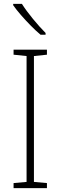

<svg xmlns="http://www.w3.org/2000/svg" viewBox="-20 -970 312 990"><path d="M222 0H50V-26L117 -32V-681L50 -688V-714H222V-688L155 -681V-32L222 -26ZM93 -950Q115 -915 150 -872.5Q185 -830 215 -800V-791H189Q165 -811 138.5 -838Q112 -865 88 -892.5Q64 -920 48 -943V-950Z"/></svg>

Font: Noto Sans Hebrew SemiCondensed ExtraLight
Style: Regular
Weight: 200
Width: 4
Designer: Monotype Design Team
Foundry: Monotype Imaging Inc.
Version: Version 2.004; ttfautohint (v1.8.4.7-5d5b)